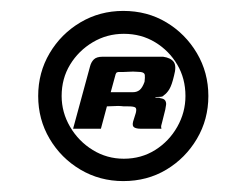

<svg xmlns="http://www.w3.org/2000/svg" viewBox="-20 -611 421 352"><path d="M93 -435Q93 -405 108.5 -378.5Q124 -352 150 -336Q176 -320 207 -320Q239 -320 264.5 -336Q290 -352 305 -378.5Q320 -405 320 -435Q320 -467 305 -492.5Q290 -518 264.5 -533.5Q239 -549 207 -549Q176 -549 150 -533.5Q124 -518 108.5 -492.5Q93 -467 93 -435ZM50 -435Q50 -478 71 -513.5Q92 -549 127.5 -570Q163 -591 206 -591Q250 -591 285 -570Q320 -549 341 -513.5Q362 -478 362 -435Q362 -392 341 -356.5Q320 -321 285 -300Q250 -279 206 -279Q163 -279 127.5 -300Q92 -321 71 -356.5Q50 -392 50 -435ZM207 -416Q207 -416 202 -416.5Q197 -417 190 -416.5Q183 -416 176 -416L165 -375H114L145 -489Q147 -497 152 -502Q157 -507 168 -507Q173 -507 181.5 -507Q190 -507 201.5 -507Q213 -507 225 -507Q237 -507 248 -507Q259 -507 267 -507Q275 -507 279 -507Q293 -505 298.5 -497.5Q304 -490 299 -472Q295 -455 290.5 -447.5Q286 -440 280 -436Q279 -434 274.5 -433.5Q270 -433 265 -433V-432Q267 -432 270 -432Q273 -432 274 -431Q281 -430 283 -426.5Q285 -423 284.5 -419Q284 -415 283 -410L277 -386Q275 -380 275.5 -377.5Q276 -375 276 -375H238Q230 -375 226 -377.5Q222 -380 224 -388L229 -404Q231 -412 228 -414Q225 -416 215 -416ZM183 -442Q186 -442 191.5 -442Q197 -442 203.5 -442Q210 -442 216 -442Q222 -442 224 -442Q231 -442 236 -446Q241 -450 245 -461Q246 -469 245.5 -473.5Q245 -478 238 -479Q235 -479 229.5 -479.5Q224 -480 217.5 -479.5Q211 -479 205.5 -479Q200 -479 197 -479Q197 -479 195 -478.5Q193 -478 192 -475Z"/></svg>

Font: Genos Thin ExtraBold
Style: Italic
Weight: 800
Italic angle: -8°
Version: Version 1.010